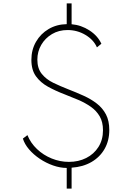

<svg xmlns="http://www.w3.org/2000/svg" viewBox="-20 -983 793 1141"><path d="M376.5 138V15Q337 15 295.2 0.2Q253.5 -14.5 216.2 -39.5Q179 -64.5 152.5 -95.5Q126 -126.5 116 -159.5L143 -180Q162 -133 200 -97Q238 -61 287.5 -41Q337 -21 389.5 -21Q446.5 -21 492.2 -44Q538 -67 565 -109.5Q592 -152 592 -209Q592 -258 572.5 -291.5Q553 -325 520 -348.2Q487 -371.5 446.2 -389Q405.5 -406.5 362.5 -423Q310 -443 265.5 -467.5Q221 -492 193.8 -529.5Q166.5 -567 166.5 -627.5Q166.5 -687 194 -734.8Q221.5 -782.5 269 -810.5Q316.5 -838.5 376.5 -839.5V-963H405.5V-839Q463 -834 512 -802Q561 -770 582.5 -723L556 -701.5Q536.5 -746.5 487.8 -775.5Q439 -804.5 381.5 -804.5Q329.5 -804.5 289 -780.5Q248.5 -756.5 225.2 -716.5Q202 -676.5 202 -628.5Q202 -576.5 228.2 -544Q254.5 -511.5 296.2 -491.2Q338 -471 384 -453Q433 -434 477.2 -414Q521.5 -394 555.8 -367.2Q590 -340.5 609.8 -302.8Q629.5 -265 629.5 -210.5Q629.5 -147.5 601.8 -98.5Q574 -49.5 523.5 -20.2Q473 9 405.5 13.5V138Z"/></svg>

Font: Spartan Thin ExtraLight
Style: Regular
Weight: 250
Version: Version 1.004